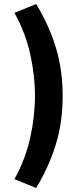

<svg xmlns="http://www.w3.org/2000/svg" viewBox="-20 -756 400 956"><path d="M160 180 52 136Q106 38 130 -68.5Q154 -175 154 -278Q154 -382 130 -488.5Q106 -595 52 -692L160 -736Q223 -633 257.5 -521.5Q292 -410 292 -278Q292 -146 257.5 -35Q223 76 160 180Z"/></svg>

Font: Source Sans 3 ExtraLight Black
Style: Regular
Weight: 900
Version: Version 3.052;hotconv 1.1.0;makeotfexe 2.6.0